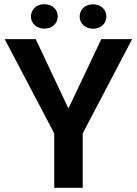

<svg xmlns="http://www.w3.org/2000/svg" viewBox="-20 -898 655 918"><path d="M2.4 -710.9 239.3 -260.3V0H375.5V-260.3L611.8 -710.9H464.4L307.1 -379.4L150.9 -710.9ZM127.9 -819.3C127.9 -786.6 154.3 -761.2 191.9 -761.2C230.5 -761.2 255.9 -786.6 255.9 -819.3C255.9 -852.5 230.5 -877.9 191.9 -877.9C154.3 -877.9 127.9 -852.5 127.9 -819.3ZM360.8 -818.8C360.8 -786.1 387.2 -760.7 424.8 -760.7C462.4 -760.7 488.8 -786.1 488.8 -818.8C488.8 -852.1 462.4 -877.4 424.8 -877.4C387.2 -877.4 360.8 -852.1 360.8 -818.8Z"/></svg>

Font: Vazirmatn SemiBold
Style: Regular
Weight: 600
Designer: Saber Rastikerdar
Foundry: Saber Rastikerdar
Version: Version 33.003